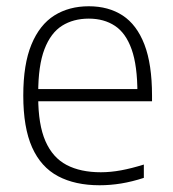

<svg xmlns="http://www.w3.org/2000/svg" viewBox="-20 -568 538 598"><path d="M290 9Q214 9 160.8 -19.2Q107.5 -47.5 80 -109Q52.5 -170.5 52.5 -270.5Q52.5 -368 78 -429.5Q103.5 -491 149.2 -519.8Q195 -548.5 256.5 -548.5Q318 -548.5 362 -519.8Q406 -491 429.8 -429.5Q453.5 -368 453.5 -270V-252.5H75V-290.5H422.5L408 -278Q408 -363.5 390 -414.2Q372 -465 338 -487.5Q304 -510 256.5 -510Q208.5 -510 173.2 -487.8Q138 -465.5 118.5 -414.8Q99 -364 99 -278V-265.5Q99 -180 121.5 -128.5Q144 -77 187.5 -54.2Q231 -31.5 294 -31.5Q324.5 -31.5 357 -37.5Q389.5 -43.5 428 -55.5V-14Q391 -2 357.2 3.5Q323.5 9 290 9Z"/></svg>

Font: Encode Sans Condensed Thin ExtraLight
Style: Regular
Weight: 250
Version: Version 3.002